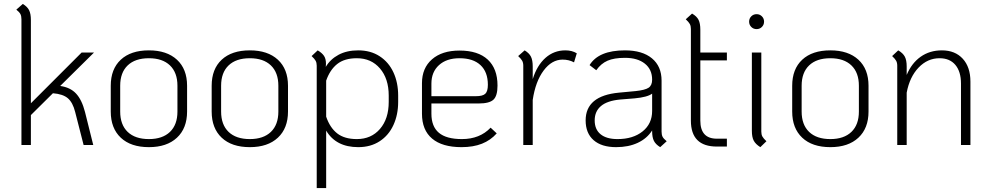

<svg xmlns="http://www.w3.org/2000/svg" viewBox="-20 -737 5032 976"><path d="M412 -168 454 0H405L362 -168Q350 -216 325 -237.5Q300 -259 249 -263L137 -152V0H89V-639Q89 -655 84 -665Q79 -675 63 -688L96 -717Q119 -703 128 -685Q137 -667 137 -635V-212L395 -470H458L286 -300Q337 -293 366.5 -261.5Q396 -230 412 -168Z M543 -170V-301Q543 -386 594 -433.5Q645 -481 737 -481Q828 -481 879.5 -433.5Q931 -386 931 -301V-170Q931 -85 879.5 -37Q828 11 737 11Q645 11 594 -37Q543 -85 543 -170ZM882 -170V-301Q882 -368 844 -404.5Q806 -441 737 -441Q667 -441 629 -404.5Q591 -368 591 -301V-170Q591 -103 629 -66.5Q667 -30 737 -30Q806 -30 844 -66.5Q882 -103 882 -170Z M1056 -170V-301Q1056 -386 1107 -433.5Q1158 -481 1250 -481Q1341 -481 1392.5 -433.5Q1444 -386 1444 -301V-170Q1444 -85 1392.5 -37Q1341 11 1250 11Q1158 11 1107 -37Q1056 -85 1056 -170ZM1395 -170V-301Q1395 -368 1357 -404.5Q1319 -441 1250 -441Q1180 -441 1142 -404.5Q1104 -368 1104 -301V-170Q1104 -103 1142 -66.5Q1180 -30 1250 -30Q1319 -30 1357 -66.5Q1395 -103 1395 -170Z M2004 -251V-219Q2004 -154 1980 -101.5Q1956 -49 1910 -19Q1864 11 1801 11Q1688 11 1638 -73V219H1590V-403Q1590 -418 1584.5 -428Q1579 -438 1564 -452L1595 -481Q1617 -468 1627 -453Q1637 -438 1637 -413Q1637 -403 1636 -397Q1659 -436 1701 -458.5Q1743 -481 1801 -481Q1864 -481 1910 -451Q1956 -421 1980 -369Q2004 -317 2004 -251ZM1956 -251Q1956 -337 1911.5 -389Q1867 -441 1794 -441Q1731 -441 1694 -411.5Q1657 -382 1638 -327V-144Q1657 -88 1694 -59Q1731 -30 1794 -30Q1867 -30 1911.5 -81.5Q1956 -133 1956 -219Z M2474 -88 2505 -59Q2474 -24 2430 -6.5Q2386 11 2326 11Q2228 11 2176.5 -32.5Q2125 -76 2125 -159V-314Q2125 -391 2176 -435.5Q2227 -480 2316 -480Q2410 -480 2459.5 -434Q2509 -388 2509 -302Q2509 -250 2488.5 -230.5Q2468 -211 2413 -211H2173V-159Q2173 -94 2211 -62Q2249 -30 2328 -30Q2419 -30 2474 -88ZM2173 -312V-248H2399Q2434 -248 2447 -260.5Q2460 -273 2460 -306Q2460 -371 2422.5 -406Q2385 -441 2316 -441Q2250 -441 2211.5 -406Q2173 -371 2173 -312Z M2912 -466 2898 -420Q2872 -434 2840 -434Q2785 -434 2743.5 -378.5Q2702 -323 2688 -229V0H2640V-403Q2640 -418 2634.5 -428Q2629 -438 2614 -452L2647 -481Q2670 -467 2679 -449Q2688 -431 2688 -399V-335Q2710 -405 2753 -443Q2796 -481 2854 -481Q2888 -481 2912 -466Z M3369 -19 3336 11Q3313 -3 3304 -21Q3295 -39 3295 -70V-74Q3269 -33 3222 -11Q3175 11 3112 11Q3038 11 2997.5 -24.5Q2957 -60 2957 -125Q2957 -250 3126 -266L3211 -274Q3259 -279 3277 -291Q3295 -303 3295 -332Q3295 -384 3258 -413.5Q3221 -443 3157 -443Q3102 -443 3068.5 -428.5Q3035 -414 3011 -380L2977 -406Q3023 -481 3157 -481Q3245 -481 3294 -440.5Q3343 -400 3343 -327V-68Q3343 -52 3348 -42Q3353 -32 3369 -19ZM3295 -173V-261Q3271 -243 3206 -237L3132 -231Q3067 -225 3035 -198Q3003 -171 3003 -125Q3003 -79 3033 -54.5Q3063 -30 3119 -30Q3198 -30 3246.5 -69Q3295 -108 3295 -173Z M3540 -430V-124Q3540 -32 3624 -32H3675V8H3624Q3492 8 3492 -124V-590Q3492 -605 3486.5 -615Q3481 -625 3466 -639L3498 -668Q3522 -654 3531 -636Q3540 -618 3540 -586V-470H3675V-430Z M3788 -627Q3788 -643 3799 -654Q3810 -665 3826 -665Q3842 -665 3853 -654Q3864 -643 3864 -627Q3864 -611 3853 -600Q3842 -589 3826 -589Q3810 -589 3799 -600Q3788 -611 3788 -627ZM3802 -72V-470H3850V-68Q3850 -53 3855.5 -43Q3861 -33 3876 -19L3845 11Q3821 -4 3811.5 -22Q3802 -40 3802 -72Z M4007 -170V-301Q4007 -386 4058 -433.5Q4109 -481 4201 -481Q4292 -481 4343.5 -433.5Q4395 -386 4395 -301V-170Q4395 -85 4343.5 -37Q4292 11 4201 11Q4109 11 4058 -37Q4007 -85 4007 -170ZM4346 -170V-301Q4346 -368 4308 -404.5Q4270 -441 4201 -441Q4131 -441 4093 -404.5Q4055 -368 4055 -301V-170Q4055 -103 4093 -66.5Q4131 -30 4201 -30Q4270 -30 4308 -66.5Q4346 -103 4346 -170Z M4913 -322V0H4865V-312Q4865 -373 4836.5 -407Q4808 -441 4756 -441Q4695 -441 4649.5 -393.5Q4604 -346 4589 -266V0H4541V-403Q4541 -418 4535.5 -428Q4530 -438 4515 -452L4546 -481Q4570 -467 4579.5 -449Q4589 -431 4589 -399V-356Q4614 -416 4660 -448.5Q4706 -481 4768 -481Q4835 -481 4874 -438.5Q4913 -396 4913 -322Z"/></svg>

Font: KoHo Light
Style: Regular
Weight: 300
Version: Version 1.000; ttfautohint (v1.6)